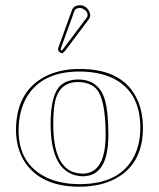

<svg xmlns="http://www.w3.org/2000/svg" viewBox="-20 -702 606 732"><path d="M277.8 -389.2Q204.1 -389.2 189 -310.1Q183.1 -279.8 183.1 -228Q183.1 -65.4 267.1 -43.5Q281.7 -40 296.9 -40Q382.3 -42.5 382.8 -187Q382.8 -325.7 346.2 -364.3Q321.8 -388.7 277.8 -389.2ZM41 -205.1Q41 -352.1 151.9 -410.2Q209 -439.5 285.2 -439Q453.6 -439 505.9 -316.9Q524.9 -271 524.9 -213.9Q524.9 -76.7 419.4 -20.5Q361.8 9.8 283.2 9.8Q136.7 9.8 74.7 -84Q41.5 -135.3 41 -205.1ZM283.2 -682.1Q307.6 -682.1 319.8 -659.2Q323.7 -650.9 324.2 -644Q323.2 -634.8 318.8 -628.9L227.1 -506.8Q220.7 -499.5 215.8 -499Q203.6 -502 201.2 -513.2Q201.7 -516.6 203.1 -522L254.9 -665Q262.2 -681.2 283.2 -682.1ZM277.8 -398.9Q356 -398.9 379.4 -322.8Q393.1 -276.4 393.1 -187Q393.1 -41 308.6 -30.8Q302.7 -30.3 296.9 -29.8Q173.8 -33.2 172.9 -228Q172.9 -339.8 210 -375.5Q235.4 -398.4 277.8 -398.9ZM50.8 -205.1Q50.8 -80.1 152.3 -27.8Q207.5 0 283.2 0Q436.5 0 490.7 -105Q514.6 -152.3 515.1 -213.9Q515.1 -357.9 402.8 -407.2Q353 -428.7 285.2 -429.2Q140.1 -430.2 81.5 -331.1Q51.3 -278.3 50.8 -205.1ZM283.2 -671.9Q269.5 -670.9 264.2 -661.6L212.4 -518.6Q211.4 -515.6 210.9 -512.7Q212.9 -510.3 215.3 -509.3Q217.8 -511.7 219.2 -513.2L311 -635.3Q314 -639.6 314 -644Q314 -660.6 294.4 -669.4Q288.6 -671.9 283.2 -671.9Z"/></svg>

Font: Linux Biolinum Outline O
Style: Bold
Weight: 700
Designer: Philipp H. Poll
Foundry: Philipp H. Poll
Version: Version 0.9.2